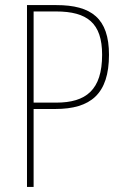

<svg xmlns="http://www.w3.org/2000/svg" viewBox="-20 -734 488 754"><path d="M201 -714H86V0H112V-306H197C336 -306 408 -365 408 -519C408 -662 339 -714 201 -714ZM200 -689C323 -689 381 -643 381 -519C381 -381 318 -331 201 -331H112V-689Z"/></svg>

Font: Noto Sans Lao Condensed Thin
Style: Regular
Weight: 100
Width: 3
Designer: Monotype Design Team
Foundry: Monotype Imaging Inc.
Version: Version 2.003